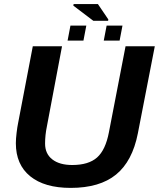

<svg xmlns="http://www.w3.org/2000/svg" viewBox="-20 -916 783 946"><path d="M328.1 9.8Q199.2 9.8 128.7 -47.6Q58.1 -105 58.1 -210.4Q58.1 -231.9 61.8 -262Q65.4 -292 69.3 -310.1L141.6 -688H285.6L210.9 -292.5Q202.1 -250 202.1 -208.5Q202.1 -158.2 237.8 -130.6Q273.4 -103 335.9 -103Q416.5 -103 458.3 -140.1Q500 -177.2 516.6 -264.2L598.6 -688H742.7L659.2 -258.8Q632.3 -121.6 551.8 -55.9Q471.2 9.8 328.1 9.8ZM513.7 -820.3 512.7 -813.5H439.9L341.3 -888.2L342.8 -896H462.4ZM405.3 -790 391.1 -715.8H313L327.1 -790ZM583.5 -790 569.3 -715.8H491.2L505.4 -790Z"/></svg>

Font: Arimo
Style: Bold Italic
Weight: 700
Italic angle: -12°
Designer: Steve Matteson
Foundry: Monotype Imaging Inc.
Version: Version 1.33